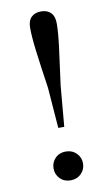

<svg xmlns="http://www.w3.org/2000/svg" viewBox="-87 -794 496 853"><g transform="rotate(-10 161.0 -368.0)"><path d="M161 13Q132 13 113.5 -6Q95 -25 95 -52Q95 -79 113.5 -98Q132 -117 161 -117Q190 -117 209 -98Q228 -79 228 -52Q228 -25 209 -6Q190 13 161 13ZM161 -749Q189 -749 205 -733Q221 -717 221 -685Q221 -646 213 -581.5Q205 -517 190 -409L174 -226H147L133 -409Q117 -517 109 -581.5Q101 -646 101 -685Q101 -717 117 -733Q133 -749 161 -749Z"/></g></svg>

Font: Noto Serif TC ExtraLight Medium
Style: Regular
Weight: 500
Version: Version 2.002-H1;hotconv 1.1.0;makeotfexe 2.6.0